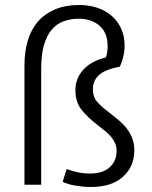

<svg xmlns="http://www.w3.org/2000/svg" viewBox="-20 -740 610 769"><path d="M78 0V-480Q78 -532 91 -576.5Q104 -621 131 -652.5Q158 -684 199.5 -702Q241 -720 299 -720Q335 -720 367.5 -709.5Q400 -699 424.5 -679Q449 -659 464 -628Q479 -597 479 -557Q479 -533 473 -510Q467 -487 460 -473Q401 -462 376.5 -439.5Q352 -417 352 -383Q352 -351 370.5 -330.5Q389 -310 418 -289Q437 -274 455.5 -258.5Q474 -243 487.5 -225.5Q501 -208 509.5 -186.5Q518 -165 518 -138Q518 -73 472.5 -32Q427 9 343 9Q316 9 282.5 3.5Q249 -2 231 -12L247 -63Q268 -55 291.5 -50Q315 -45 339 -45Q393 -45 420 -70.5Q447 -96 447 -136Q447 -152 441.5 -165Q436 -178 426.5 -190Q417 -202 402.5 -214Q388 -226 370 -240Q328 -272 305 -302.5Q282 -333 282 -380Q282 -425 313 -460Q344 -495 404 -510Q411 -527 411 -556Q411 -609 378.5 -637Q346 -665 296 -665Q262 -665 234 -654.5Q206 -644 186.5 -620.5Q167 -597 156 -559Q145 -521 145 -466V0Z"/></svg>

Font: Mukta Vaani Light
Style: Regular
Weight: 300
Designer: Noopur Datye, Girish Dalvi, Yashodeep Gholap, Pallavi Karambelkar
Foundry: Ek Type
Version: Version 2.538;PS 1.000;hotconv 16.6.51;makeotf.lib2.5.65220;